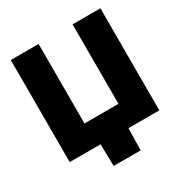

<svg xmlns="http://www.w3.org/2000/svg" viewBox="-199 -879 1129 1185"><g transform="rotate(-30 365.0 -286.0)"><path d="M684.1 0H45.4V-727.5H243.7V-161.1H485.8V-727.5H684.1ZM268.6 156.2 264.6 -31.2H464.8L460.9 156.2Z"/></g></svg>

Font: Inter 17pt Black
Style: Regular
Weight: 900
Version: Version 4.001;git-66647c0bb